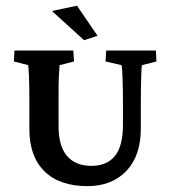

<svg xmlns="http://www.w3.org/2000/svg" viewBox="-20 -634 585 661"><path d="M29.8 -460H232.4L234.9 -422.4L185.1 -409.7Q184.1 -397.9 182.6 -368.7Q181.2 -339.4 181.6 -289.6V-202.1Q181.2 -131.8 210.4 -97.4Q239.7 -63 294.9 -63Q348.1 -63 375.7 -97.2Q403.3 -131.3 403.3 -203.6V-275.9Q403.3 -326.7 401.9 -365.7Q400.4 -404.8 398.4 -409.7L343.3 -422.4L345.7 -460H516.6L518.6 -422.4L468.8 -409.7Q467.3 -406.2 466.1 -368.9Q464.8 -331.5 464.8 -275.9V-191.9Q464.8 -97.2 414.8 -45.2Q364.7 6.8 281.2 6.8Q185.1 6.8 133.1 -44.2Q81.1 -95.2 81.1 -189.5V-289.6Q81.1 -341.8 79.6 -373.8Q78.1 -405.8 77.1 -409.7L27.8 -422.4ZM269.5 -495.6 158.7 -596.2 245.1 -614.3 315.9 -510.7Z"/></svg>

Font: Lateef SemiBold
Style: Regular
Weight: 600
Designer: SIL International
Foundry: SIL International
Version: Version 4.200